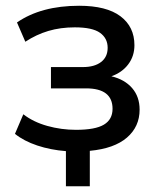

<svg xmlns="http://www.w3.org/2000/svg" viewBox="-20 -517 547 667"><path d="M209 130V8Q156 4 109.5 -11.5Q63 -27 32 -52L61 -120Q96 -93 144.5 -79.5Q193 -66 244 -66Q311 -66 341 -84Q371 -102 371 -139Q371 -210 279 -210H157V-284H268Q308 -284 331 -301.5Q354 -319 354 -351Q354 -384 327.5 -403Q301 -422 240 -422Q190 -422 148 -409.5Q106 -397 68 -372L39 -439Q123 -497 255 -497Q350 -497 398.5 -460.5Q447 -424 447 -360Q447 -322 425.5 -293.5Q404 -265 367 -252Q413 -241 439 -211Q465 -181 465 -136Q465 -77 421 -39Q377 -1 292 7V130Z"/></svg>

Font: Nunito Sans SemiBold
Style: Regular
Weight: 600
Designer: Vernon Adams
Foundry: Vernon Adams
Version: Version 3.101; ttfautohint (v1.8.4.7-5d5b);gftools[0.9.27]